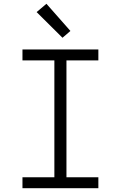

<svg xmlns="http://www.w3.org/2000/svg" viewBox="-20 -997 640 1017"><path d="M99 0V-58H268V-677H99V-735H501V-677H332V-58H501V0ZM311 -797 174 -933 226 -977 353 -833Z"/></svg>

Font: Iosevka Slab Light Extended
Style: Regular
Weight: 300
Width: 7
Monospace: yes
Designer: Belleve Invis
Foundry: Belleve Invis
Version: Version 11.1.0; ttfautohint (v1.8.3)